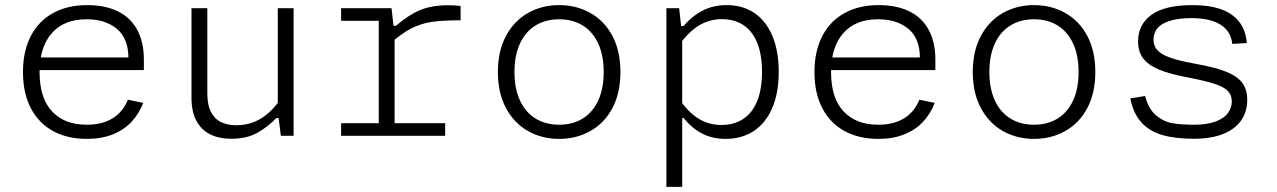

<svg xmlns="http://www.w3.org/2000/svg" viewBox="-20 -532 5000 752"><path d="M321.5 -512Q391.5 -512 441.2 -487.8Q491 -463.5 517.2 -415.5Q543.5 -367.5 543.5 -298V-257.5H114.5V-307H511L483 -283V-304.5Q483 -381 438 -418.8Q393 -456.5 319 -456.5Q230.5 -456.5 182.8 -402Q135 -347.5 135 -250Q135 -148 183.8 -95.8Q232.5 -43.5 320 -43.5Q379 -43.5 419.8 -67.8Q460.5 -92 481 -141.5L541 -129Q524.5 -86.5 495.2 -55Q466 -23.5 422 -5.8Q378 12 320 12Q244.5 12 188.2 -18.5Q132 -49 101 -107.8Q70 -166.5 70 -250Q70 -331.5 100.5 -390.5Q131 -449.5 187.8 -480.8Q244.5 -512 321.5 -512Z M1068 -500H1130V0H1080L1070 -80H1068ZM792 -500V-166.5Q792 -119.5 807.2 -91.8Q822.5 -64 847.8 -52.8Q873 -41.5 905.5 -41.5Q961.5 -41.5 1005.2 -69.8Q1049 -98 1082 -149V-69.5H1062Q1029.5 -35 987.8 -11.8Q946 11.5 885.5 11.5Q838.5 11.5 803.8 -5.5Q769 -22.5 749.5 -58.2Q730 -94 730 -149V-500Z M1523.5 -410H1525.5V-1H1463.5V-473L1486 -450.5H1316V-500H1513.5ZM1504.5 -358.5V-431H1531Q1578.5 -472.5 1624.2 -492Q1670 -511.5 1736.5 -511.5Q1762.5 -511.5 1784 -508.5V-452.5Q1712.5 -452.5 1669.8 -446Q1627 -439.5 1589.2 -419.8Q1551.5 -400 1504.5 -358.5ZM1316 -49.5H1723.5V0H1316Z M2170 12Q2102.5 12 2048 -18.8Q1993.5 -49.5 1961.8 -108.8Q1930 -168 1930 -250Q1930 -332 1961.8 -391.2Q1993.5 -450.5 2048 -481.2Q2102.5 -512 2170 -512Q2237.5 -512 2292.2 -481.2Q2347 -450.5 2378.5 -391.5Q2410 -332.5 2410 -250Q2410 -167.5 2378.5 -108.5Q2347 -49.5 2292.2 -18.8Q2237.5 12 2170 12ZM2170 -456.5Q2117.5 -456.5 2078 -432.5Q2038.5 -408.5 2016.8 -362Q1995 -315.5 1995 -250Q1995 -184.5 2016.8 -138Q2038.5 -91.5 2078 -67.5Q2117.5 -43.5 2170 -43.5Q2222.5 -43.5 2261.8 -67.5Q2301 -91.5 2322.8 -138Q2344.5 -184.5 2344.5 -250Q2344.5 -315.5 2322.8 -362Q2301 -408.5 2261.8 -432.5Q2222.5 -456.5 2170 -456.5Z M2652 200H2590V-500H2640L2650 -410H2652ZM2822.5 12Q2769 12 2728.8 -9.5Q2688.5 -31 2657.5 -70H2640V-144Q2678.5 -89 2718.5 -65.8Q2758.5 -42.5 2805 -42.5Q2855 -42.5 2890.8 -66Q2926.5 -89.5 2945.5 -136Q2964.5 -182.5 2964.5 -250.5Q2964.5 -317 2946.2 -363Q2928 -409 2892.8 -433Q2857.5 -457 2807 -457Q2761 -457 2721 -434.2Q2681 -411.5 2640 -356.5V-430H2657Q2690.5 -469 2732 -490.5Q2773.5 -512 2826.5 -512Q2889 -512 2934.8 -481Q2980.5 -450 3005.2 -391.2Q3030 -332.5 3030 -250.5Q3030 -166.5 3004 -107.5Q2978 -48.5 2931.2 -18.2Q2884.5 12 2822.5 12Z M3421.5 -512Q3491.5 -512 3541.2 -487.8Q3591 -463.5 3617.2 -415.5Q3643.5 -367.5 3643.5 -298V-257.5H3214.5V-307H3611L3583 -283V-304.5Q3583 -381 3538 -418.8Q3493 -456.5 3419 -456.5Q3330.5 -456.5 3282.8 -402Q3235 -347.5 3235 -250Q3235 -148 3283.8 -95.8Q3332.5 -43.5 3420 -43.5Q3479 -43.5 3519.8 -67.8Q3560.5 -92 3581 -141.5L3641 -129Q3624.5 -86.5 3595.2 -55Q3566 -23.5 3522 -5.8Q3478 12 3420 12Q3344.5 12 3288.2 -18.5Q3232 -49 3201 -107.8Q3170 -166.5 3170 -250Q3170 -331.5 3200.5 -390.5Q3231 -449.5 3287.8 -480.8Q3344.5 -512 3421.5 -512Z M4030 12Q3962.5 12 3908 -18.8Q3853.5 -49.5 3821.8 -108.8Q3790 -168 3790 -250Q3790 -332 3821.8 -391.2Q3853.5 -450.5 3908 -481.2Q3962.5 -512 4030 -512Q4097.5 -512 4152.2 -481.2Q4207 -450.5 4238.5 -391.5Q4270 -332.5 4270 -250Q4270 -167.5 4238.5 -108.5Q4207 -49.5 4152.2 -18.8Q4097.5 12 4030 12ZM4030 -456.5Q3977.5 -456.5 3938 -432.5Q3898.5 -408.5 3876.8 -362Q3855 -315.5 3855 -250Q3855 -184.5 3876.8 -138Q3898.5 -91.5 3938 -67.5Q3977.5 -43.5 4030 -43.5Q4082.5 -43.5 4121.8 -67.5Q4161 -91.5 4182.8 -138Q4204.5 -184.5 4204.5 -250Q4204.5 -315.5 4182.8 -362Q4161 -408.5 4121.8 -432.5Q4082.5 -456.5 4030 -456.5Z M4863.5 -363.5 4806.5 -360Q4801 -410 4760.2 -435.5Q4719.5 -461 4645.5 -461Q4576 -461 4537 -440Q4498 -419 4498 -376.5Q4498 -355 4509.8 -339.5Q4521.5 -324 4548.2 -312.2Q4575 -300.5 4622 -290Q4641.5 -286.5 4660.5 -282.5Q4739.5 -268.5 4783.2 -250.8Q4827 -233 4846 -207Q4865 -181 4865 -141Q4865 -95.5 4841.8 -61.2Q4818.5 -27 4771.8 -7.8Q4725 11.5 4656 11.5Q4583.5 11.5 4533 -3Q4482.5 -17.5 4450.8 -52.2Q4419 -87 4407 -146.5L4465 -156Q4478.5 -105 4507.8 -80.2Q4537 -55.5 4571.5 -49.5Q4606 -43.5 4657.5 -43.5Q4707.5 -43.5 4740.5 -55.8Q4773.5 -68 4789 -88.8Q4804.5 -109.5 4804.5 -134.5Q4804.5 -160 4788.8 -176Q4773 -192 4736 -204Q4699 -216 4628.5 -229.5Q4559.5 -242.5 4518.2 -260Q4477 -277.5 4457.2 -303.8Q4437.5 -330 4437.5 -370Q4437.5 -436 4490 -474Q4542.5 -512 4651 -512Q4715.5 -512 4761 -496.2Q4806.5 -480.5 4832.8 -447.5Q4859 -414.5 4863.5 -363.5Z"/></svg>

Font: Monaspace Neon Var ExtraLight
Style: Regular
Weight: 200
Designer: Riley Cran and the Lettermatic Team
Version: Version 1.200 (Monaspace Neon Var)